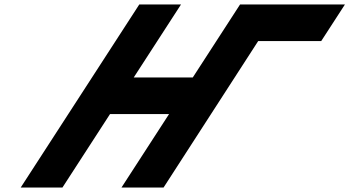

<svg xmlns="http://www.w3.org/2000/svg" viewBox="-20 -845 1574 865"><path d="M475.6 -331H741.6L527.2 0H527.8H715.2H716.8L1143.2 -660H1427.2L1534.1 -825H1249.6H1062.1H1061.6L848.5 -496H582.5L795.6 -825H607.6L73.2 0H261.2Z"/></svg>

Font: Hussar
Style: BdWodka
Weight: 700
Foundry: Cannot Into Space Fonts
Version: Version 2.00